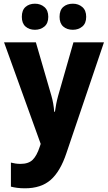

<svg xmlns="http://www.w3.org/2000/svg" viewBox="-20 -778 583 1038"><path d="M115 240Q92 240 73 237.5Q54 235 39 231V101Q51 104 63.5 106Q76 108 91 108Q134 108 156.5 86Q179 64 195 15L200 0L2 -549H174L258 -260Q270 -218 273 -174H277Q280 -196 284 -216.5Q288 -237 294 -259L377 -549H542L339 50Q306 149 254 194.5Q202 240 115 240ZM98 -687Q98 -723 118 -740.5Q138 -758 169 -758Q199 -758 220 -740Q241 -722 241 -687Q241 -652 220 -634.5Q199 -617 169 -617Q138 -617 118 -634.5Q98 -652 98 -687ZM302 -687Q302 -723 322 -740.5Q342 -758 374 -758Q404 -758 425 -740Q446 -722 446 -687Q446 -652 425 -634.5Q404 -617 374 -617Q342 -617 322 -634.5Q302 -652 302 -687Z"/></svg>

Font: Noto Sans SemiCondensed ExtraBold
Style: Regular
Weight: 800
Width: 4
Designer: Monotype Design Team
Foundry: Monotype Imaging Inc.
Version: Version 2.013; ttfautohint (v1.8.4.7-5d5b)